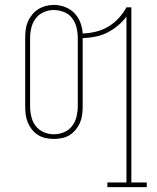

<svg xmlns="http://www.w3.org/2000/svg" viewBox="-20 -560 640 785"><path d="M419 205V186H497V-492Q481 -471 461 -454.5Q441 -438 418 -426.5Q395 -415 369.5 -410Q344 -405 318 -404V-126Q318 -109 316 -92Q314 -75 307.5 -59.5Q301 -44 290 -30.5Q279 -17 265 -8Q251 1 234 4.5Q217 8 200 8Q184 8 167 4.5Q150 1 135.5 -8Q121 -17 110.5 -30.5Q100 -44 93.5 -59.5Q87 -75 85 -92Q83 -109 83 -126V-404Q83 -421 85 -438Q87 -455 93.5 -470.5Q100 -486 111 -499.5Q122 -513 136 -522Q150 -531 167 -535.5Q184 -540 200 -540Q223 -540 245.5 -531.5Q268 -523 284 -506.5Q300 -490 308.5 -468Q317 -446 318 -423Q345 -424 372 -430.5Q399 -437 422.5 -451Q446 -465 465 -485.5Q484 -506 497 -530H517V186H580V205ZM200 -11Q222 -11 242 -19.5Q262 -28 275 -45Q288 -62 293 -83.5Q298 -105 298 -126V-404Q298 -426 293 -447Q288 -468 275 -485.5Q262 -503 241.5 -511Q221 -519 199 -519Q178 -519 158 -510Q138 -501 125.5 -484Q113 -467 108 -446Q103 -425 103 -404V-126Q103 -105 108 -83.5Q113 -62 126 -45Q139 -28 159 -19.5Q179 -11 200 -11Z"/></svg>

Font: Iosevka Curly Slab ThEx
Style: Regular
Weight: 100
Width: 7
Monospace: yes
Designer: Belleve Invis
Foundry: Belleve Invis
Version: Version 11.1.0; ttfautohint (v1.8.3)